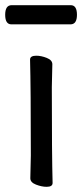

<svg xmlns="http://www.w3.org/2000/svg" viewBox="-28 -705 317 741"><path d="M152 16Q133 16 111 7.5Q89 -1 89 -17L91 -105Q91 -368 88 -475Q88 -490 112 -490Q131 -490 152.5 -481.5Q174 -473 174 -457L172 -368Q172 -105 175 1Q175 16 152 16ZM244 -611H16Q-8 -611 -8 -648Q-8 -685 17 -685H245Q269 -685 269 -648Q269 -611 244 -611Z"/></svg>

Font: LXGW WenKai Medium
Style: Regular
Weight: 500
Designer: LXGW / Fontworks Inc.
Foundry: LXGW / Fontworks Inc.
Version: Version 1.501; October 10, 2024